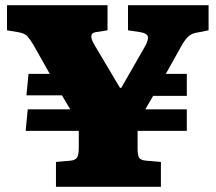

<svg xmlns="http://www.w3.org/2000/svg" viewBox="-20 -721 832 741"><path d="M196 0V-96L253 -101Q271 -103 277.5 -113Q284 -123 284 -153V-216H79L87 -299H250V-301L219 -353H82L90 -436H172L110 -546Q97 -568 86 -580.5Q75 -593 49 -597L7 -604V-701H395V-604L350 -597Q334 -595 332.5 -582.5Q331 -570 345 -547L443 -382H448L538 -539Q554 -567 550.5 -580Q547 -593 521 -597L474 -604V-701H785V-604L734 -594Q716 -590 703.5 -577Q691 -564 677 -538L620 -436H701V-351H571L542 -301V-299H701V-216H511V-149Q511 -123 516.5 -113Q522 -103 543 -101L601 -96V0Z"/></svg>

Font: Literata Black
Style: Regular
Weight: 900
Designer: Latin by Veronika Burian and Jose Scaglione. Greek by Irene Vlachou. Cyrillic by Vera Evstafieva.
Foundry: TypeTogether
Version: Version 3.103;gftools[0.9.29]